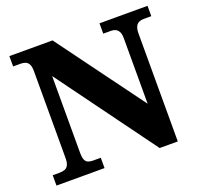

<svg xmlns="http://www.w3.org/2000/svg" viewBox="-124 -855 1045 995"><g transform="rotate(-20 399.0 -357.0)"><path d="M24 0V-57H61Q78 -57 90.5 -61.5Q103 -66 110 -79.5Q117 -93 117 -120V-598Q117 -624 109.5 -636.5Q102 -649 90.5 -653Q79 -657 66 -657H24V-714H262L613 -237V-598Q613 -622 606 -634.5Q599 -647 588 -652Q577 -657 563 -657H521V-714H786V-657H743Q729 -657 717.5 -651.5Q706 -646 699.5 -632.5Q693 -619 693 -594V0H593L197 -541V-120Q197 -93 202.5 -79.5Q208 -66 219.5 -61.5Q231 -57 246 -57H289V0Z"/></g></svg>

Font: Noto Serif Kannada ExtraBold
Style: Regular
Weight: 800
Version: Version 2.003